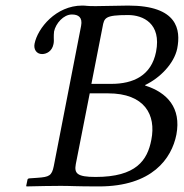

<svg xmlns="http://www.w3.org/2000/svg" viewBox="-20 -667 660 689"><path d="M238 -615C261 -615 277 -605 271 -574L173 -71C166 -36 156 -32 115 -29L86 -27C81 -27 78 -24 78 -19L74 0L75 2C121 1 160 0 198 0C236 0 249 2 335 2C526 2 596 -98 613 -184C631 -280 580 -335 501 -360V-362C554 -387 605 -439 616 -493C629 -560 618 -647 440 -647C406 -647 361 -645 323 -645C286 -645 292 -647 275 -647C181 -647 115 -566 104 -510C100 -490 111 -473 131 -473C147 -473 167 -483 172 -509C174 -518 173 -525 173 -532C173 -539 173 -546 174 -554C180 -583 208 -615 238 -615ZM302 -332H368C499 -332 541 -255 523 -165C509 -92 469 -32 323 -32C256 -32 246 -45 252 -78ZM348 -570C354 -603 356 -613 440 -613C493 -613 560 -583 540 -481C523 -396 459 -366 379 -366H308Z"/></svg>

Font: Libertinus Serif
Style: Italic
Weight: 400
Italic angle: -12°
Designer: Philipp H. Poll, Khaled Hosny
Foundry: Caleb Maclennan
Version: Version 7.050;RELEASE